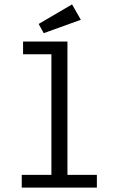

<svg xmlns="http://www.w3.org/2000/svg" viewBox="-20 -854 540 874"><path d="M85 -665H287V-58H421V0H79V-58H214V-607H85ZM308 -834 348 -764 179 -703 156 -745Z"/></svg>

Font: InconsolataGo
Style: Regular
Weight: 400
Designer: Raph Levien, Kirill Tkachev
Foundry: Cyreal
Version: Version 1.013